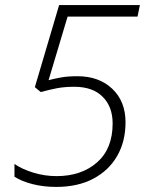

<svg xmlns="http://www.w3.org/2000/svg" viewBox="-20 -734 590 764"><path d="M203.6 9.8Q153.8 9.8 110.1 -1.2Q66.4 -12.2 37.6 -30.8V-81.5Q68.4 -60.5 113 -46.9Q157.7 -33.2 205.1 -33.2Q303.7 -33.2 366 -87.6Q428.2 -142.1 428.2 -242.7Q428.2 -309.6 388.4 -349.1Q348.6 -388.7 275.9 -388.7Q237.3 -388.7 207.5 -383.1Q177.7 -377.4 142.1 -367.7L118.7 -387.2L215.3 -713.9H536.6L527.3 -668H249L173.3 -415Q195.3 -420.9 222.7 -425.8Q250 -430.7 288.1 -430.7Q374 -430.7 426.8 -380.6Q479.5 -330.6 479.5 -247.6Q479.5 -170.9 446 -113Q412.6 -55.2 350.8 -22.7Q289.1 9.8 203.6 9.8Z"/></svg>

Font: Open Sans Light
Style: Italic
Weight: 300
Italic angle: -12°
Designer: Monotype Design Team
Foundry: Monotype Imaging Inc.
Version: Version 3.003; ttfautohint (v1.8.4)